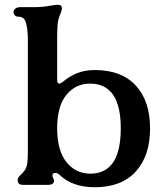

<svg xmlns="http://www.w3.org/2000/svg" viewBox="-20 -776 677 806"><path d="M228 -44Q221 -50 213 -50Q200 -50 200 -39Q200 -35 203 -29Q207 -24 207 -17Q207 -9 200.5 -4.5Q194 0 183 0H77Q54 0 54 -20Q54 -26 58 -32Q62 -38 68 -43Q78 -53 83 -60Q92 -73 94.5 -90.5Q97 -108 97 -140V-606Q97 -659 87 -686Q83 -696 76 -701Q69 -706 57 -706Q48 -706 42.5 -711.5Q37 -717 37 -726Q37 -734 44.5 -740Q52 -746 67 -746H125Q160 -746 197 -753Q212 -756 223 -756Q240 -756 240 -741Q240 -732 229 -706Q223 -690 221.5 -669Q220 -648 220 -606V-440Q220 -425 229 -425Q234 -425 241 -431H242Q271 -456 304 -469Q337 -482 378 -482Q490 -482 550 -417Q610 -352 610 -237Q610 -122 550 -56Q490 10 378 10Q282 10 228 -44ZM359 -47Q487 -47 487 -237Q487 -425 358 -425Q297 -425 258.5 -377.5Q220 -330 220 -237Q220 -144 259 -95.5Q298 -47 359 -47Z"/></svg>

Font: Raigarh Medium
Style: Regular
Weight: 500
Designer: jaikishan Patel
Foundry: MagicType
Version: Version 1.000